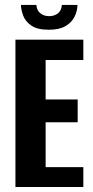

<svg xmlns="http://www.w3.org/2000/svg" viewBox="-20 -750 374 770"><path d="M41.9 0V-591H314.2V-509.3H163V-351H291.5V-259.7H163V-79.7H314.2V0ZM175.8 -630.7Q129.5 -630.7 105.4 -647.6Q81.3 -664.5 72.8 -687.9Q64.3 -711.4 64 -730.1H125.9Q127.5 -707.6 142.2 -696.4Q157 -685.2 176.5 -685.2Q197.3 -685.2 211.7 -695.9Q226.1 -706.6 228.1 -730.1H290.7Q290.1 -704.5 278.4 -681.8Q266.6 -659 242 -644.9Q217.4 -630.7 175.8 -630.7Z"/></svg>

Font: Alumni Sans Thin
Style: Regular
Weight: 100
Designer: Robert E. Leuschke
Foundry: Robert E. Leuschke
Version: Version 1.018